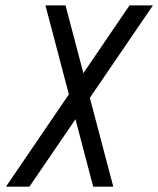

<svg xmlns="http://www.w3.org/2000/svg" viewBox="-20 -704 597 724"><path d="M2.4 0 239.7 -348.1 151.4 -683.6H227.1L294.4 -428.2L468.3 -683.6H556.6L318.8 -335L407.2 0H331.5L264.6 -254.4L90.8 0Z"/></svg>

Font: Anka/Coder Condensed
Style: Italic
Weight: 400
Width: 4
Italic angle: -12°
Monospace: yes
Version: Version 001.100